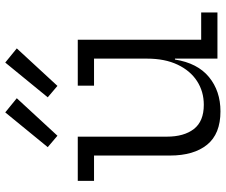

<svg xmlns="http://www.w3.org/2000/svg" viewBox="-84 -765 860 732"><g transform="rotate(-90 346.0 -399.0)"><path d="M488.5 -470.5H385.5V-532.5H560.5V-62H664.5V0H488.5ZM191 -532.5V-193Q191 -127.5 220.2 -89.8Q249.5 -52 312.5 -52Q363 -52 402.8 -77.8Q442.5 -103.5 465.5 -152Q488.5 -200.5 488.5 -268.5L506 -162H485Q471.5 -76 418.2 -32.2Q365 11.5 287.5 11.5Q201.5 11.5 160.2 -39.5Q119 -90.5 119 -181V-470.5H22.5V-532.5ZM283.5 -809 337.5 -765 194.5 -610 151 -647ZM473.5 -809 527.5 -765 384.5 -610 341 -647Z"/></g></svg>

Font: Hepta Slab ExtraLight
Style: Regular
Weight: 400
Version: Version 1.102